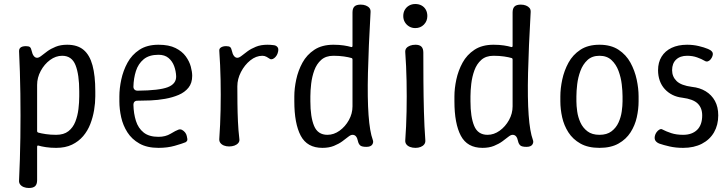

<svg xmlns="http://www.w3.org/2000/svg" viewBox="-20 -730 3630 957"><path d="M315 -507Q366 -507 396.5 -481.5Q427 -456 441 -404.5Q455 -353 455 -275V-250Q455 -217 449 -181Q443 -145 430 -111.5Q417 -78 394.5 -51.5Q372 -25 339 -9Q306 7 260 7Q232 7 209 3.5Q186 0 173 -4Q165 -7 165 2V168Q165 188 155.5 197.5Q146 207 124 207Q110 207 98.5 202.5Q87 198 80.5 189.5Q74 181 75 169Q80 65 81.5 -44.5Q83 -154 81.5 -263.5Q80 -373 75 -476Q75 -484 79 -489.5Q83 -495 91 -497.5Q99 -500 109 -500Q124 -500 129.5 -495Q135 -490 138 -476Q141 -461 148 -451.5Q155 -442 165 -442Q174 -442 186.5 -452Q199 -462 216 -474.5Q233 -487 257.5 -497Q282 -507 315 -507ZM290 -452Q258 -452 229.5 -431Q201 -410 183 -376.5Q165 -343 165 -307V-77Q165 -71 171 -69Q185 -65 208.5 -61.5Q232 -58 260 -58Q298 -58 321 -76Q344 -94 355.5 -123.5Q367 -153 371 -186.5Q375 -220 375 -250V-275Q375 -358 356.5 -405Q338 -452 290 -452Z M770 7Q713 7 675 -14.5Q637 -36 615 -70.5Q593 -105 584 -145.5Q575 -186 575 -225V-250Q575 -289 584.5 -333.5Q594 -378 615.5 -417.5Q637 -457 675 -482Q713 -507 770 -507Q822 -507 855 -490.5Q888 -474 906 -449Q924 -424 931 -398Q938 -372 938 -352Q938 -316 919.5 -293Q901 -270 870.5 -257Q840 -244 803.5 -237.5Q767 -231 730.5 -229.5Q694 -228 665 -228Q655 -228 650 -222.5Q645 -217 645 -208Q646 -164 657.5 -127.5Q669 -91 696 -69.5Q723 -48 770 -48Q805 -48 830.5 -63.5Q856 -79 870 -84Q879 -87 887.5 -82.5Q896 -78 902.5 -70Q909 -62 911 -52Q916 -34 912.5 -28.5Q909 -23 905 -21Q888 -14 851.5 -3.5Q815 7 770 7ZM666 -278Q774 -279 816.5 -295.5Q859 -312 858 -350Q857 -376 848 -400.5Q839 -425 820 -441Q801 -457 770 -457Q723 -457 696 -434.5Q669 -412 657.5 -376Q646 -340 645 -298Q645 -289 650.5 -283.5Q656 -278 666 -278Z M1122 0Q1108 0 1096.5 -4.5Q1085 -9 1078.5 -17.5Q1072 -26 1073 -38Q1078 -108 1079.5 -183Q1081 -258 1079.5 -332.5Q1078 -407 1073 -477Q1072 -488 1082 -494Q1092 -500 1107 -500Q1122 -500 1127.5 -495Q1133 -490 1136 -476Q1139 -461 1146 -451.5Q1153 -442 1163 -442Q1172 -442 1184.5 -452Q1197 -462 1214 -474.5Q1231 -487 1255.5 -497Q1280 -507 1313 -507Q1321 -507 1328.5 -506.5Q1336 -506 1343 -505Q1357 -504 1364 -494Q1371 -484 1363 -462Q1360 -454 1353.5 -446.5Q1347 -439 1339.5 -436Q1332 -433 1326 -436Q1319 -441 1309 -446.5Q1299 -452 1288 -452Q1256 -452 1227.5 -429Q1199 -406 1181 -371Q1163 -336 1163 -300Q1163 -258 1163.5 -213.5Q1164 -169 1166 -124.5Q1168 -80 1173 -38Q1175 -26 1168 -17.5Q1161 -9 1149 -4.5Q1137 0 1122 0Z M1587 7Q1511 7 1479 -53.5Q1447 -114 1447 -225V-250Q1447 -289 1456.5 -333.5Q1466 -378 1487.5 -417.5Q1509 -457 1547 -482Q1585 -507 1642 -507Q1671 -507 1693.5 -503.5Q1716 -500 1729 -496Q1737 -493 1737 -502V-668Q1737 -688 1746.5 -697.5Q1756 -707 1778 -707Q1792 -707 1803.5 -702.5Q1815 -698 1821.5 -690Q1828 -682 1827 -669Q1817 -493 1814 -366Q1811 -239 1817 -156.5Q1823 -74 1838 -33Q1843 -21 1835.5 -9.5Q1828 2 1806 2Q1783 2 1775 -5.5Q1767 -13 1764 -27Q1761 -42 1754.5 -50Q1748 -58 1737 -58Q1728 -58 1715.5 -48Q1703 -38 1686 -25.5Q1669 -13 1644.5 -3Q1620 7 1587 7ZM1612 -58Q1644 -58 1672.5 -78.5Q1701 -99 1719 -131.5Q1737 -164 1737 -200V-433Q1737 -440 1731 -441Q1718 -445 1694.5 -448.5Q1671 -452 1642 -452Q1604 -452 1581 -431.5Q1558 -411 1546.5 -379Q1535 -347 1531 -312.5Q1527 -278 1527 -250V-225Q1527 -147 1545.5 -102.5Q1564 -58 1612 -58Z M2051 7Q2036 7 2024 2.5Q2012 -2 2005.5 -10.5Q1999 -19 2000 -31Q2005 -99 2006.5 -174.5Q2008 -250 2006.5 -326Q2005 -402 2000 -469Q1999 -482 2005.5 -490Q2012 -498 2024 -502.5Q2036 -507 2051 -507Q2071 -507 2080.5 -497.5Q2090 -488 2090 -468Q2090 -401 2090.5 -325.5Q2091 -250 2093 -174.5Q2095 -99 2100 -31Q2101 -19 2094.5 -10.5Q2088 -2 2076.5 2.5Q2065 7 2051 7ZM2050 -590Q2033 -590 2019.5 -598Q2006 -606 1998 -619.5Q1990 -633 1990 -650Q1990 -668 1998 -681.5Q2006 -695 2019.5 -702.5Q2033 -710 2050 -710Q2068 -710 2081.5 -702.5Q2095 -695 2102.5 -681.5Q2110 -668 2110 -650Q2110 -625 2093 -607.5Q2076 -590 2050 -590Z M2385 7Q2309 7 2277 -53.5Q2245 -114 2245 -225V-250Q2245 -289 2254.5 -333.5Q2264 -378 2285.5 -417.5Q2307 -457 2345 -482Q2383 -507 2440 -507Q2469 -507 2491.5 -503.5Q2514 -500 2527 -496Q2535 -493 2535 -502V-668Q2535 -688 2544.5 -697.5Q2554 -707 2576 -707Q2590 -707 2601.5 -702.5Q2613 -698 2619.5 -690Q2626 -682 2625 -669Q2615 -493 2612 -366Q2609 -239 2615 -156.5Q2621 -74 2636 -33Q2641 -21 2633.5 -9.5Q2626 2 2604 2Q2581 2 2573 -5.5Q2565 -13 2562 -27Q2559 -42 2552.5 -50Q2546 -58 2535 -58Q2526 -58 2513.5 -48Q2501 -38 2484 -25.5Q2467 -13 2442.5 -3Q2418 7 2385 7ZM2410 -58Q2442 -58 2470.5 -78.5Q2499 -99 2517 -131.5Q2535 -164 2535 -200V-433Q2535 -440 2529 -441Q2516 -445 2492.5 -448.5Q2469 -452 2440 -452Q2402 -452 2379 -431.5Q2356 -411 2344.5 -379Q2333 -347 2329 -312.5Q2325 -278 2325 -250V-225Q2325 -147 2343.5 -102.5Q2362 -58 2410 -58Z M3163 -225Q3163 -186 3154 -145.5Q3145 -105 3123 -70.5Q3101 -36 3063 -14.5Q3025 7 2968 7Q2911 7 2873 -14.5Q2835 -36 2813 -70.5Q2791 -105 2782 -145.5Q2773 -186 2773 -225V-250Q2773 -289 2782.5 -333.5Q2792 -378 2813.5 -417.5Q2835 -457 2873 -482Q2911 -507 2968 -507Q3025 -507 3063 -482Q3101 -457 3122.5 -417.5Q3144 -378 3153.5 -333.5Q3163 -289 3163 -250ZM3083 -250Q3083 -276 3079 -310Q3075 -344 3063 -376.5Q3051 -409 3028 -430.5Q3005 -452 2968 -452Q2931 -452 2908 -430.5Q2885 -409 2873 -376.5Q2861 -344 2857 -310Q2853 -276 2853 -250V-225Q2853 -203 2857 -174.5Q2861 -146 2873 -119.5Q2885 -93 2908 -75.5Q2931 -58 2968 -58Q3005 -58 3028 -75.5Q3051 -93 3063 -119.5Q3075 -146 3079 -174.5Q3083 -203 3083 -225Z M3385 7Q3348 7 3317.5 0Q3287 -7 3267 -14Q3254 -19 3247.5 -28Q3241 -37 3244 -52Q3246 -62 3252.5 -71Q3259 -80 3267.5 -84.5Q3276 -89 3283 -84Q3300 -75 3325.5 -66.5Q3351 -58 3385 -58Q3429 -58 3454.5 -82.5Q3480 -107 3480 -155Q3480 -192 3457.5 -214Q3435 -236 3381 -243Q3354 -246 3332 -257Q3310 -268 3293.5 -286Q3277 -304 3268.5 -328Q3260 -352 3260 -380Q3260 -419 3277.5 -447.5Q3295 -476 3327.5 -491.5Q3360 -507 3405 -507Q3435 -507 3462.5 -500.5Q3490 -494 3509 -486Q3522 -481 3529 -472.5Q3536 -464 3531 -450Q3528 -441 3521.5 -433.5Q3515 -426 3507.5 -424Q3500 -422 3492 -427Q3477 -436 3454.5 -444Q3432 -452 3405 -452Q3370 -452 3350 -433Q3330 -414 3330 -380Q3330 -348 3352.5 -326Q3375 -304 3429 -297Q3468 -293 3497.5 -275Q3527 -257 3543.5 -227Q3560 -197 3560 -155Q3560 -107 3539 -70.5Q3518 -34 3478.5 -13.5Q3439 7 3385 7Z"/></svg>

Font: Winky Sans Light
Style: Regular
Weight: 300
Designer: Simon Atzbach
Foundry: typofactur
Version: Version 1.205